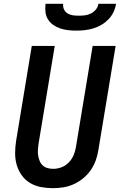

<svg xmlns="http://www.w3.org/2000/svg" viewBox="-20 -975 640 1003"><path d="M256 8Q224 8 193 2Q162 -4 136.5 -19.5Q111 -35 93.5 -59.5Q76 -84 67.5 -113Q59 -142 59 -174Q59 -206 64 -238L146 -735H266L181 -222Q179 -207 178 -191.5Q177 -176 179.5 -161.5Q182 -147 187.5 -133.5Q193 -120 203.5 -110.5Q214 -101 228.5 -97Q243 -93 258 -93Q280 -93 302 -101.5Q324 -110 340 -127Q356 -144 365 -165.5Q374 -187 377 -209L464 -735H584L494 -192Q490 -165 480.5 -138Q471 -111 454.5 -87Q438 -63 415 -44Q392 -25 365.5 -13Q339 -1 311.5 3.5Q284 8 257 8ZM379 -815Q357 -815 335.5 -817.5Q314 -820 294.5 -826.5Q275 -833 258 -845Q241 -857 230.5 -874Q220 -891 217.5 -912Q215 -933 218 -955H310Q308 -939 314.5 -925.5Q321 -912 333.5 -904.5Q346 -897 361 -895Q376 -893 392 -893Q408 -893 424 -895Q440 -897 455 -904.5Q470 -912 481 -925.5Q492 -939 494 -955H586Q583 -933 573 -912Q563 -891 546.5 -874Q530 -857 509.5 -845Q489 -833 467 -826.5Q445 -820 423 -817.5Q401 -815 379 -815Z"/></svg>

Font: Iosevka SS04 Extended Oblique
Style: Bold
Weight: 700
Width: 7
Italic angle: -9°
Monospace: yes
Designer: Belleve Invis
Foundry: Belleve Invis
Version: Version 19.0.0; ttfautohint (v1.8.4)